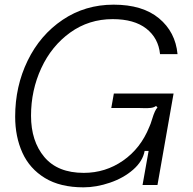

<svg xmlns="http://www.w3.org/2000/svg" viewBox="-20 -793 827 823"><path d="M45 -293Q45 -423 98.5 -533Q152 -643 248.5 -708Q345 -773 467 -773Q591 -773 661.5 -714.5Q732 -656 741 -561H666Q659 -630 607 -670.5Q555 -711 463 -711Q361 -711 281 -653.5Q201 -596 157 -501Q113 -406 113 -297Q113 -188 170 -120Q227 -52 339 -52Q432 -52 507.5 -104.5Q583 -157 620 -249Q625 -259 632 -282Q644 -322 655 -332L649 -339Q640 -332 626 -330.5Q612 -329 598 -329.5Q584 -330 578 -330H457L468 -392H724L655 0H591L617 -146H600Q592 -102 551 -66Q510 -30 451.5 -10Q393 10 338 10Q238 10 172.5 -30Q107 -70 76 -138.5Q45 -207 45 -293Z"/></svg>

Font: Open Sauce Sans Light Italic
Style: Regular
Weight: 300
Italic angle: -10°
Designer: Alfredo Marco Pradil
Foundry: Creative Sauce Fz LLC
Version: Version 1.477